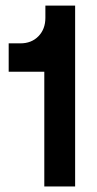

<svg xmlns="http://www.w3.org/2000/svg" viewBox="-20 -670 348 690"><path d="M139.2 0V-412.1H11.2V-514.2H53.2Q93.3 -514.2 118.2 -539.8Q143.1 -565.4 143.1 -606V-649.9H250V0Z"/></svg>

Font: Apfel Grotezk Mittel
Style: Regular
Weight: 500
Designer: Luigi Gorlero
Foundry: © 2023, Luigi Gorlero & Collletttivo
Version: Version 2.000;Glyphs 3.2 (3217)